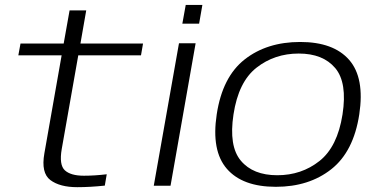

<svg xmlns="http://www.w3.org/2000/svg" viewBox="-20 -770 1578 796"><path d="M300.5 6Q228 6 188.8 -23.5Q149.5 -53 164 -134.5L235.5 -540.5H56L65 -589.5H244L268.5 -727H337.5L313.5 -589.5H573L564.5 -540.5H304.5L236 -152.5Q224.5 -86.5 248.8 -64Q273 -41.5 328 -41.5Q372 -41.5 422.5 -47.5L414.5 -0.5Q353.5 6 300.5 6Z M617.5 0 722 -590.5H791L687 0ZM750 -749.5H819L805.5 -672H736Z M1123.5 4.5Q985.5 4.5 920.5 -70.2Q855.5 -145 878.5 -296Q902 -451 994.2 -523.5Q1086.5 -596 1224.5 -596Q1362.5 -596 1427.5 -521.8Q1492.5 -447.5 1469.5 -296Q1446 -141.5 1353.5 -68.5Q1261 4.5 1123.5 4.5ZM1129.5 -43.5Q1230 -43.5 1304.5 -102.5Q1379 -161.5 1400 -295.5Q1420.5 -427.5 1369.8 -487.8Q1319 -548 1218.5 -548Q1118 -548 1043.2 -489.2Q968.5 -430.5 948 -295.5Q928 -164 978.5 -103.8Q1029 -43.5 1129.5 -43.5Z"/></svg>

Font: Anybody ExtraExpanded Light
Style: Italic
Weight: 300
Width: 8
Italic angle: -10°
Designer: Tyler Finck
Foundry: Etcetera Type Company
Version: Version 1.010; ttfautohint (v1.8.3) -l 8 -r 50 -G 200 -x 14 